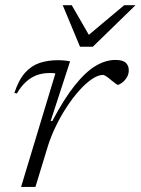

<svg xmlns="http://www.w3.org/2000/svg" viewBox="-20 -736 554 756"><path d="M198 -446.5Q194 -448 188 -448.2Q182 -448.5 176 -448.5Q147.5 -448.5 124.2 -439.8Q101 -431 81.8 -413.2Q62.5 -395.5 46.5 -368L36.5 -370Q54 -422.5 79.2 -450.2Q104.5 -478 137 -488.5Q169.5 -499 208.5 -499Q216.5 -499 224.8 -498.5Q233 -498 241.2 -497Q249.5 -496 256 -494.5L179.5 -259.5H186Q232.5 -347.5 274.8 -400.2Q317 -453 356.5 -476.5Q396 -500 434.5 -500Q463.5 -500 475.2 -488.8Q487 -477.5 487 -459.5Q487 -442.5 478.5 -429.8Q470 -417 459.5 -409.5Q449 -402 443.5 -402Q441.5 -402 433.8 -408Q426 -414 417 -421Q408 -429 399 -435Q390 -441 386 -441Q366 -441 341.8 -424.5Q317.5 -408 292 -379.5Q266.5 -351 242.8 -314.8Q219 -278.5 199.8 -238.8Q180.5 -199 168.5 -160.5L119.5 0H63ZM513.5 -715.5 345.5 -552H295L227 -715.5H262.5L335.5 -589H318L469 -715.5Z"/></svg>

Font: Newsreader 9pt Light
Style: Italic
Weight: 300
Italic angle: -17°
Designer: Hugues Gentile
Foundry: Production Type
Version: Version 1.003